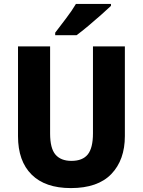

<svg xmlns="http://www.w3.org/2000/svg" viewBox="-20 -951 730 981"><path d="M618 -256Q618 -134 549 -62Q480 10 342 10Q211 10 141.5 -59Q72 -128 72 -255V-714H236V-269Q236 -193 263.5 -161Q291 -129 345 -129Q402 -129 428.5 -162Q455 -195 455 -270V-714H618ZM547 -921Q528 -903 496.5 -875Q465 -847 431 -818.5Q397 -790 371 -771H262V-784Q287 -817 317.5 -857Q348 -897 368 -931H547Z"/></svg>

Font: Noto Sans Arabic SemCond ExtBd
Style: Regular
Weight: 800
Width: 4
Designer: Monotype Design Team, Nadine Chahine, Nizar Qandah and Khaled Hosny
Foundry: Monotype Imaging Inc.
Version: Version 2.012; ttfautohint (v1.8.4.7-5d5b)